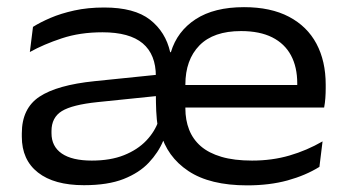

<svg xmlns="http://www.w3.org/2000/svg" viewBox="-20 -518 1000 550"><path d="M688 13Q581.5 13 519.8 -28Q458 -69 439.5 -139.5L432.5 -153.5Q428.5 -175 427.5 -200Q426.5 -225 426.5 -248V-299.5Q426.5 -362 388.8 -393.8Q351 -425.5 273.5 -425.5Q209 -425.5 157 -408.2Q105 -391 65.5 -369L74.5 -441Q95 -454 124.8 -466.8Q154.5 -479.5 193 -488Q231.5 -496.5 278.5 -496.5Q365 -496.5 409.8 -461.5Q454.5 -426.5 467.5 -368.5H469.5Q487.5 -428.5 540.5 -463Q593.5 -497.5 679 -497.5Q755.5 -497.5 807.8 -470Q860 -442.5 886.5 -392.8Q913 -343 913 -275.5V-265Q913 -251.5 912 -237.2Q911 -223 908.5 -210H829.5Q831 -228 831.2 -245.5Q831.5 -263 831.5 -279Q831.5 -326 813.5 -359.5Q795.5 -393 759.8 -411Q724 -429 670.5 -429Q591.5 -429 551.2 -387.8Q511 -346.5 511 -275.5V-246.5V-238V-207.5Q511 -174 521.8 -146.5Q532.5 -119 555.2 -99.2Q578 -79.5 614.2 -68.8Q650.5 -58 702 -58Q759.5 -58 809.2 -72.5Q859 -87 904 -113L895 -40Q855.5 -15.5 803.8 -1.2Q752 13 688 13ZM220.5 12.5Q135 12.5 88.8 -23.8Q42.5 -60 42.5 -126.5V-136Q42.5 -207.5 93 -241Q143.5 -274.5 251 -285.5L436.5 -304.5L439.5 -244L259.5 -225.5Q187 -218 157.2 -199.8Q127.5 -181.5 127.5 -142.5V-136.5Q127.5 -98.5 157 -78.2Q186.5 -58 243 -58Q296.5 -58 335.2 -73.5Q374 -89 399 -115.2Q424 -141.5 434.5 -173L464.5 -114.5H447.5Q433.5 -81 406.2 -52Q379 -23 334 -5.2Q289 12.5 220.5 12.5ZM469 -210V-274.5H891.5V-210Z"/></svg>

Font: Anek Gujarati SemiExpanded
Style: Regular
Weight: 400
Width: 6
Designer: Mrunmayee Ghaisas (Gujarati), Yesha Goshar (Latin)
Foundry: Ek Type
Version: Version 1.003